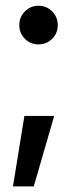

<svg xmlns="http://www.w3.org/2000/svg" viewBox="-20 -518 270 680"><path d="M25.9 142.1 66.4 -107.4H171.9L99.6 142.1ZM116.2 -360.8Q87.9 -360.8 68.1 -380.6Q48.3 -400.4 48.3 -429.2Q48.3 -457.5 68.1 -477.5Q87.9 -497.6 116.2 -497.6Q145 -497.6 164.8 -477.5Q184.6 -457.5 184.6 -429.2Q184.6 -400.4 164.8 -380.6Q145 -360.8 116.2 -360.8Z"/></svg>

Font: Inter Display Medium
Style: Regular
Weight: 500
Designer: Rasmus Andersson
Foundry: rsms
Version: Version 4.001;git-9221beed3